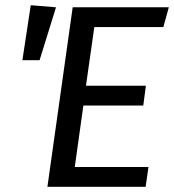

<svg xmlns="http://www.w3.org/2000/svg" viewBox="-20 -717 669 737"><path d="M607 -613H342L310 -388H540L530 -312H300L267 -76H550L539 0H162L259 -689H628ZM195 -689 132 -486H66L98 -697Z"/></svg>

Font: FiraGO
Style: Italic
Weight: 400
Italic angle: -8°
Designer: bBox Type GmbH
Foundry: bBox Type GmbH
Version: Version 1.001